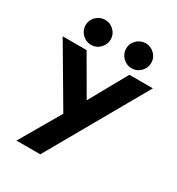

<svg xmlns="http://www.w3.org/2000/svg" viewBox="-202 -805 1031 1119"><g transform="rotate(30 313.0 -245.0)"><path d="M80 189 238 -83 9 -472H170L317 -219L458 -472H616L240 189ZM450 -511Q415 -511 390 -536Q365 -561 365 -596Q365 -630 390 -654.5Q415 -679 450 -679Q484 -679 509 -654.5Q534 -630 534 -596Q534 -561 509 -536Q484 -511 450 -511ZM177 -511Q142 -511 117 -536Q92 -561 92 -596Q92 -630 117 -654.5Q142 -679 177 -679Q211 -679 236 -654.5Q261 -630 261 -596Q261 -561 236 -536Q211 -511 177 -511Z"/></g></svg>

Font: Lil Grotesk Black
Style: Regular
Weight: 900
Designer: Bastien Sozeau
Foundry: NBR — Bastien Sozeau
Version: Version 3.003; ttfautohint (v1.8.4.7-5d5b);gftools[0.9.33]